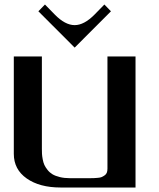

<svg xmlns="http://www.w3.org/2000/svg" viewBox="-20 -835 707 855"><path d="M312.5 -623 150.9 -784.7 180.2 -814.9 224.1 -770Q270 -723.1 312.5 -723.1Q354.5 -723.1 400.9 -770L444.8 -814.9L474.1 -784.7ZM583.5 -583.5V0H250Q156.2 0 98.9 -40.3Q41.5 -80.6 41.5 -149.9V-583.5H166.5V-172.9Q166.5 -159.7 167 -149.9Q167.5 -140.1 170.2 -125.5Q172.9 -110.8 177.7 -100.3Q182.6 -89.8 191.9 -78.1Q201.2 -66.4 213.9 -58.8Q226.6 -51.3 246.6 -46.4Q266.6 -41.5 291.5 -41.5H375Q389.2 -41.5 396.2 -41.7Q403.3 -42 415 -43Q426.8 -43.9 432.9 -46.6Q439 -49.3 445.8 -54Q452.6 -58.6 455.6 -65.9Q458.5 -73.2 458.5 -83.5V-583.5Z"/></svg>

Font: Gputeks
Style: Bold
Weight: 600
Width: 8
Version: Version 0.9